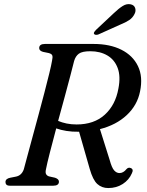

<svg xmlns="http://www.w3.org/2000/svg" viewBox="-20 -917 727 948"><path d="M631 -61Q617 -28.5 586 -8.5Q555 11.5 514.5 11.5Q482.5 11.5 460.5 -8.5Q438.5 -28.5 423 -83L370.5 -266.5H369.5Q336 -266 308.2 -270.5Q280.5 -275 257.5 -283Q240 -217.5 226 -162.8Q212 -108 207 -81.5Q203 -64.5 208 -56.5Q213 -48.5 222.5 -46L251.5 -39.5Q271 -33 271 -20Q271 0 242.5 0H30Q17 0 12 -5Q7 -10 7 -18Q7 -35 31 -39.5L56.5 -44.5Q86.5 -49.5 97.5 -81Q103 -101.5 114 -142.5Q125 -183.5 139.5 -236.8Q154 -290 169.5 -347.5Q185 -405 199 -458.5Q213 -512 223.2 -554Q233.5 -596 237 -617.5Q241 -635 238.2 -643Q235.5 -651 221 -655L192 -661Q173.5 -666.5 173.5 -679.5Q173.5 -700 202 -700H441.5Q522.5 -700 579.2 -671.5Q636 -643 661.2 -590.5Q686.5 -538 671.5 -465.5Q658 -397.5 606 -348.8Q554 -300 473.5 -279.5L521.5 -127Q532 -88.5 543.8 -75.5Q555.5 -62.5 570 -62.5Q589 -62.5 604.5 -82Q613.5 -92 625 -87.5Q641.5 -81.5 631 -61ZM346 -616Q340 -592 327.8 -545Q315.5 -498 299.5 -439Q283.5 -380 267 -320Q286 -312 308.8 -307.2Q331.5 -302.5 358 -302.5Q444.5 -302.5 497.2 -350.5Q550 -398.5 564.5 -479Q576.5 -540 561 -581.2Q545.5 -622.5 510 -643.2Q474.5 -664 426 -664Q386 -664 369.5 -652Q353 -640 346 -616ZM542 -852Q566 -875 586 -887.5Q606 -900 626 -895.5Q643 -891.5 647.5 -876.8Q652 -862 644 -847.5Q635 -829 617.5 -817.5Q600 -806 575 -796L466 -747Q459.5 -744.5 453.2 -745Q447 -745.5 444.5 -749.5Q442 -754 445.5 -759.2Q449 -764.5 454 -769.5Z"/></svg>

Font: Fraunces 9pt
Style: Italic
Weight: 400
Italic angle: -16°
Version: Version 1.000;[b76b70a41]